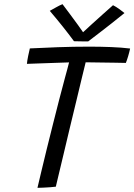

<svg xmlns="http://www.w3.org/2000/svg" viewBox="-20 -893 644 920"><path d="M109 -587Q110 -600.5 115 -625.2Q120 -650 123 -661Q181 -664 256.2 -666.8Q331.5 -669.5 407 -669.5Q461 -669.5 511.8 -667.5Q562.5 -665.5 603.5 -660.5Q599.5 -642 593.8 -622.8Q588 -603.5 583 -591.5Q569 -592 534 -592.5Q499 -593 459.5 -593.5Q420 -594 390.5 -594.5Q385 -573 373.2 -523.8Q361.5 -474.5 346 -410.5Q330.5 -346.5 314.2 -278.8Q298 -211 283.8 -150.8Q269.5 -90.5 259.5 -49.2Q249.5 -8 247.5 1.5Q237.5 3 220.2 4.2Q203 5.5 186 6.2Q169 7 159.5 7Q166.5 -23 178 -71.2Q189.5 -119.5 203.8 -178Q218 -236.5 233.8 -298.2Q249.5 -360 264.2 -417.8Q279 -475.5 291.5 -521Q297.5 -543 302.5 -561.5Q307.5 -580 311 -594Q283.5 -593 245.2 -591.8Q207 -590.5 169.8 -589.2Q132.5 -588 109 -587ZM521.5 -868Q535 -861.5 553 -848.5Q571 -835.5 576.5 -830.5Q506 -773.5 463.5 -741.2Q421 -709 402.5 -694.5Q390.5 -694.5 369.2 -694.8Q348 -695 334.5 -695.5Q283 -765.5 218.5 -841Q229.5 -847 247.5 -857.2Q265.5 -867.5 279.5 -873Q296.5 -850.5 317 -823Q337.5 -795.5 354.5 -772Q371.5 -748.5 378 -738.5Q393 -752.5 418.5 -775.8Q444 -799 472 -824Q500 -849 521.5 -868Z"/></svg>

Font: Grandstander Light
Style: Italic
Weight: 300
Italic angle: -15°
Designer: Tyler Finck
Foundry: Etcetera Type Co
Version: Version 1.200; ttfautohint (v1.8.3)